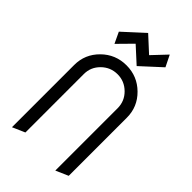

<svg xmlns="http://www.w3.org/2000/svg" viewBox="-286 -1049 1135 1135"><g transform="rotate(45 281.0 -481.5)"><path d="M332.5 -874.5 416.5 -963.4 451.7 -892.1 326.2 -776.9 228.5 -866.2 140.6 -776.9 107.9 -846.2 235.8 -963.4ZM501 -520.5V-34.2L422.9 0V-522Q422.4 -580.6 380.9 -621.6Q338.9 -663.1 280.8 -663.1Q222.2 -663.1 180.2 -621.6Q138.7 -580.6 138.7 -523.4Q138.7 -522.5 138.7 -522V-34.2L60.5 0V-520.5Q60.5 -610.4 125 -674.1Q189.5 -737.8 280.8 -737.8Q372.1 -737.8 436.5 -674.1Q501 -610.4 501 -520.5Z"/></g></svg>

Font: NovaMono
Style: Regular
Weight: 400
Monospace: yes
Version: Version 1.2